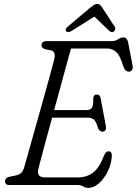

<svg xmlns="http://www.w3.org/2000/svg" viewBox="-20 -900 666 934"><path d="M357.5 0H25Q13.5 0 8.8 -5.5Q4 -11 4.5 -19Q4.5 -34.5 25 -40L57 -46.5Q72.5 -50 82 -58Q91.5 -66 97 -84Q100.5 -95.5 111.2 -133.8Q122 -172 137.2 -226.5Q152.5 -281 169.5 -341.2Q186.5 -401.5 202 -457.5Q217.5 -513.5 228.8 -555Q240 -596.5 244 -612Q248 -628.5 244.8 -640Q241.5 -651.5 230.5 -654.5L200 -660.5Q182 -666 182 -679Q182 -700 207 -700H523Q541 -700 554.2 -709Q567.5 -718 580 -718Q598.5 -718 603.5 -692.5L625 -581Q627.5 -567 622.5 -559.8Q617.5 -552.5 608.5 -551.5Q589 -550 579.5 -578.5Q564.5 -629 545.8 -646.5Q527 -664 502 -664H325.5Q319 -641.5 306.2 -594.8Q293.5 -548 277 -487.8Q260.5 -427.5 243.5 -364.5H400.5Q419.5 -364.5 427.2 -376Q435 -387.5 433.5 -423Q435.5 -440 450 -440Q459.5 -440 464 -435Q468.5 -430 469.5 -422.5L495 -286.5Q497.5 -272.5 492 -266Q486.5 -259.5 478 -259.5Q463 -259.5 456 -279Q447 -310.5 436.2 -319Q425.5 -327.5 405.5 -327.5H233.5Q217 -268 202.8 -215.2Q188.5 -162.5 179 -126.2Q169.5 -90 167 -80Q155.5 -37 199 -37H357.5Q402 -37 432.5 -60Q463 -83 487 -145.5Q495.5 -164 508 -164Q524.5 -164 524 -141Q521.5 -101 504 -65.8Q486.5 -30.5 461.2 -8.2Q436 14 409 14Q395.5 14 384.5 7Q373.5 0 357.5 0ZM533.5 -746.5Q522.5 -739.5 510.5 -750.5L439 -819.5L330 -750.5Q311 -739 302.5 -747.5Q294 -757 309 -770L418 -862Q428.5 -870.5 436.2 -875.5Q444 -880.5 453 -880.5Q462.5 -880.5 467.5 -875.5Q472.5 -870.5 478 -862L538.5 -769Q542.5 -762.5 540.2 -756.2Q538 -750 533.5 -746.5Z"/></svg>

Font: Fraunces 72pt SuperSoft Light
Style: Italic
Weight: 300
Italic angle: -16°
Version: Version 1.000;[b76b70a41]